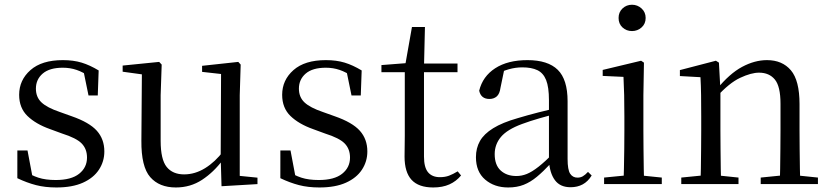

<svg xmlns="http://www.w3.org/2000/svg" viewBox="-20 -788 3556 822"><path d="M221.4 14.6Q172.9 14.6 134 4.5Q95.1 -5.6 54.2 -25.1L54.3 -143.7H97.8L121.5 -18.1L84.9 -20.3V-56.3Q113.4 -37.5 144.2 -27.4Q174.9 -17.3 218.7 -17.3Q285.2 -17.3 318.8 -44.1Q352.5 -70.9 352.5 -113.5Q352.5 -150.2 329.8 -173.6Q307.2 -197 245.6 -216.4L193.9 -235.4Q133.2 -257 97.6 -291.4Q62 -325.9 62 -382Q62 -445.2 110.4 -487.9Q158.8 -530.6 249.1 -530.6Q294.4 -530.6 329.5 -519.9Q364.7 -509.2 402.4 -486.4L398.6 -379.4H358.9L335.1 -495.5L366.5 -490.1V-457.8Q335.7 -479.4 307.9 -488.7Q280.2 -498.1 249.1 -498.1Q192.1 -498.1 162.9 -473.1Q133.7 -448 133.7 -408.5Q133.7 -372 157.7 -349.5Q181.6 -327 236.5 -308.4L286.8 -290.4Q362.6 -264 394.7 -228.1Q426.7 -192.1 426.7 -139.6Q426.7 -96.6 403.5 -61.4Q380.3 -26.2 334.9 -5.8Q289.5 14.6 221.4 14.6Z M732.9 14.6Q661.8 14.6 623.1 -29.8Q584.3 -74.2 585.3 -185.8L587.5 -483.7L609.7 -466.6L505.1 -481V-507.3L661.5 -523L672.2 -511.5L667.8 -380.4V-185.1Q667.8 -105.3 693.6 -73.3Q719.4 -41.4 768.3 -41.4Q814.8 -41.4 858.1 -68.1Q901.4 -94.9 936.9 -141.8L960.1 -103H933.7Q895.1 -51 845.2 -18.2Q795.3 14.6 732.9 14.6ZM928.4 9.3 924.8 -114.1V-115.5L926.4 -471.2L845.2 -480.3V-506.2L1000.2 -523L1010.4 -511.5L1006.4 -380.4V-35L1082.3 -27.4V0.2Z M1347.4 14.6Q1298.9 14.6 1260 4.5Q1221.1 -5.6 1180.2 -25.1L1180.3 -143.7H1223.8L1247.5 -18.1L1210.9 -20.3V-56.3Q1239.4 -37.5 1270.2 -27.4Q1300.9 -17.3 1344.7 -17.3Q1411.2 -17.3 1444.8 -44.1Q1478.5 -70.9 1478.5 -113.5Q1478.5 -150.2 1455.8 -173.6Q1433.2 -197 1371.6 -216.4L1319.9 -235.4Q1259.2 -257 1223.6 -291.4Q1188 -325.9 1188 -382Q1188 -445.2 1236.4 -487.9Q1284.8 -530.6 1375.1 -530.6Q1420.4 -530.6 1455.5 -519.9Q1490.7 -509.2 1528.4 -486.4L1524.6 -379.4H1484.9L1461.1 -495.5L1492.5 -490.1V-457.8Q1461.7 -479.4 1433.9 -488.7Q1406.2 -498.1 1375.1 -498.1Q1318.1 -498.1 1288.9 -473.1Q1259.7 -448 1259.7 -408.5Q1259.7 -372 1283.7 -349.5Q1307.6 -327 1362.5 -308.4L1412.8 -290.4Q1488.6 -264 1520.7 -228.1Q1552.7 -192.1 1552.7 -139.6Q1552.7 -96.6 1529.5 -61.4Q1506.3 -26.2 1460.9 -5.8Q1415.5 14.6 1347.4 14.6Z M1753.9 -478.9V-516H1938.7V-478.9ZM1834.8 14.6Q1772.2 14.6 1742.1 -18Q1712 -50.7 1712 -117.7Q1712 -142.1 1712.5 -161.1Q1713 -180.1 1713 -207.1V-478.9H1613V-509.4L1733.6 -518.8L1714 -504.4L1743.7 -672.5H1799.3L1795.2 -500.6V-489V-117.5Q1795.2 -71.2 1812.7 -50.3Q1830.2 -29.5 1863.3 -29.5Q1885.5 -29.5 1902.5 -35.9Q1919.4 -42.3 1939.4 -54.4L1953.9 -36.8Q1933.4 -11.8 1904 1.4Q1874.6 14.6 1834.8 14.6Z M2155.7 14.6Q2096.5 14.6 2057.1 -19.1Q2017.6 -52.8 2017.6 -115.1Q2017.6 -153.9 2034.8 -184.3Q2051.9 -214.6 2091.4 -239Q2130.9 -263.5 2196.9 -282.3Q2238.8 -294.9 2284.8 -306.7Q2330.8 -318.5 2370.8 -327.7V-303.3Q2330.8 -293.3 2289.7 -281.5Q2248.6 -269.7 2214.6 -257Q2151.3 -233.6 2124.6 -201.7Q2097.9 -169.7 2097.9 -128.2Q2097.9 -81.6 2123.5 -58Q2149.2 -34.4 2191.1 -34.4Q2213.6 -34.4 2235.6 -43.3Q2257.6 -52.2 2285.7 -74.2Q2313.7 -96.3 2351.8 -134.4L2360.5 -87.1H2336.9Q2305.7 -53.7 2278.5 -31.1Q2251.2 -8.4 2222.1 3.1Q2193 14.6 2155.7 14.6ZM2422.8 13.6Q2378.1 13.6 2355.8 -16.6Q2333.5 -46.7 2330.2 -99.7V-103.3V-359Q2330.2 -415 2318.1 -445.3Q2305.9 -475.6 2280.7 -487.6Q2255.6 -499.6 2216 -499.6Q2187.3 -499.6 2158.1 -491.4Q2128.9 -483.2 2095.7 -464.7L2139.2 -491.9L2122.8 -412.7Q2119.2 -386 2106.7 -375.2Q2094.1 -364.3 2075.4 -364.3Q2039.2 -364.3 2031.5 -399.7Q2046.4 -461 2100.1 -495.8Q2153.8 -530.6 2238.2 -530.6Q2325.5 -530.6 2367.8 -489.2Q2410 -447.8 2410 -354.6V-107.7Q2410 -60.8 2421.1 -44.2Q2432.1 -27.5 2452.4 -27.5Q2465 -27.5 2475 -33.2Q2485 -38.8 2497.4 -52.1L2513.1 -36.7Q2497.2 -10.7 2474.6 1.4Q2452 13.6 2422.8 13.6Z M2566.3 0V-27.8L2676.1 -38.6H2707.5L2813.3 -27.8V0ZM2649.3 0Q2650.3 -24.4 2651.2 -65.3Q2652.1 -106.3 2652.6 -150.7Q2653.1 -195.1 2653.1 -228.5V-288.8Q2653.1 -339.6 2652.2 -380.6Q2651.3 -421.6 2649.3 -458.9L2560.3 -463V-488.6L2724.7 -528L2736.9 -519.8L2734.5 -380.2V-228.5Q2734.5 -195.1 2735 -150.7Q2735.5 -106.3 2736.1 -65.3Q2736.7 -24.4 2737.7 0ZM2685.8 -655Q2661.9 -655 2645.1 -670.5Q2628.3 -686 2628.3 -711.1Q2628.3 -735.9 2645.1 -751.8Q2661.9 -767.7 2685.8 -767.7Q2709.2 -767.7 2726.7 -751.8Q2744.2 -735.9 2744.2 -711.1Q2744.2 -686 2726.7 -670.5Q2709.2 -655 2685.8 -655Z M2896.7 0V-27.8L3005.4 -38.6H3037.8L3141.7 -27.8V0ZM2978.9 0Q2980.1 -24.4 2980.6 -65.3Q2981.1 -106.3 2981.6 -150.7Q2982.1 -195.1 2982.1 -228.5V-289.4Q2982.1 -340.8 2981.5 -380.8Q2980.9 -420.7 2978.9 -457.5L2890.8 -462.4V-487.9L3044.9 -528L3057.9 -519.8L3064.3 -403.1V-401.7V-228.5Q3064.3 -195.1 3064.8 -150.7Q3065.3 -106.3 3065.8 -65.3Q3066.3 -24.4 3067.3 0ZM3236.8 0V-27.8L3344.3 -38.6H3377.3L3481.8 -27.8V0ZM3318.5 0Q3319.5 -24.4 3320 -64.8Q3320.5 -105.3 3321 -149.7Q3321.5 -194.1 3321.5 -228.5V-344.3Q3321.5 -418.1 3297.4 -447.5Q3273.3 -476.9 3229.6 -476.9Q3195.9 -476.9 3148.8 -454.8Q3101.6 -432.7 3047.2 -372.4L3038.7 -406H3048.8Q3103.4 -472.9 3157.1 -501.7Q3210.9 -530.6 3263.5 -530.6Q3329 -530.6 3366 -487.1Q3403 -443.5 3403 -342.4V-228.5Q3403 -194.1 3403.5 -149.7Q3404 -105.3 3404.6 -64.8Q3405.2 -24.4 3406.2 0Z"/></svg>

Font: Noto Serif SC ExtraLight
Style: Regular
Weight: 200
Designer: Ryoko NISHIZUKA 西塚涼子 (kana & ideographs); Frank Grießhammer (Latin, Greek & Cyrillic); Wenlong ZHANG 张文龙 (bopomofo); San
Foundry: Adobe
Version: Version 2.002-H1;hotconv 1.1.0;makeotfexe 2.6.0